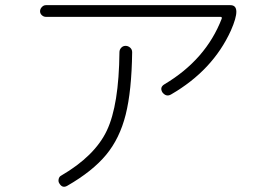

<svg xmlns="http://www.w3.org/2000/svg" viewBox="-20 -718 1040 737"><path d="M156.2 -653.3Q147.5 -653.3 140.6 -659.7Q133.8 -666 133.8 -674.8Q133.8 -683.6 140.6 -690.9Q147.5 -698.2 156.2 -698.2H864.3Q909.2 -698.2 866.2 -600.6Q796.9 -448.2 636.7 -355.5Q618.2 -344.7 603.5 -363.3Q591.8 -382.8 611.3 -394.5Q770.5 -489.3 831.1 -646.5Q833 -653.3 826.2 -653.3ZM438.5 -517.6Q438.5 -527.3 445.3 -534.7Q452.1 -542 461.9 -542Q471.7 -542 479.5 -535.2Q487.3 -528.3 487.3 -517.6Q485.4 -369.1 462.4 -277.8Q439.5 -186.5 387.2 -123.5Q335 -60.5 238.3 -4.9Q219.7 5.9 208 -13.7Q203.1 -20.5 205.1 -30.3Q207 -40 214.8 -43.9Q343.8 -119.1 390.1 -216.8Q436.5 -314.5 438.5 -517.6Z"/></svg>

Font: Rounded Mgen+ 2m light
Style: Regular
Weight: 200
Designer: [Source Han Sans]
Ryoko NISHIZUKA  (kana & ideographs); Paul D. Hunt (Latin, Greek & Cyrillic); Wenlong ZHANG  (bopomofo
Version: Version 1.059.20150602